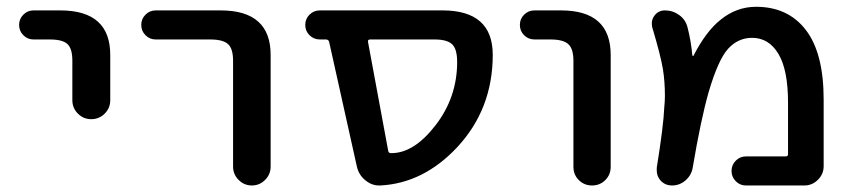

<svg xmlns="http://www.w3.org/2000/svg" viewBox="-20 -576 2546 574"><path d="M80.1 -458Q62.5 -458 49.8 -470.7Q37.1 -483.4 37.1 -501.5Q37.1 -519.5 49.8 -532.2Q62.5 -544.9 80.1 -544.9H160.2Q310.5 -544.9 309.6 -410.2V-276.4Q309.6 -252.9 293 -236.3Q276.4 -219.7 252.9 -219.7Q229.5 -219.7 212.9 -236.3Q196.3 -252.9 196.3 -276.4V-394.5Q196.3 -430.7 181.6 -444.3Q167 -458 128.9 -458Z M445.3 -458Q427.7 -458 415 -470.7Q402.3 -483.4 402.3 -501.5Q402.3 -519.5 415 -532.2Q427.7 -544.9 445.3 -544.9H639.6Q790 -544.9 789.1 -410.2V-78.1Q789.1 -54.7 772.5 -38.1Q755.9 -21.5 732.9 -21.5Q710 -21.5 693.4 -38.1Q676.8 -54.7 676.8 -78.1V-394.5Q676.8 -430.7 661.6 -444.3Q646.5 -458 608.4 -458Z M1086.9 -458Q1079.1 -458 1080.1 -451.2L1140.6 -125Q1141.6 -118.2 1148.4 -118.2H1150.4Q1217.8 -118.2 1282.2 -201.7Q1346.7 -285.2 1346.7 -390.6Q1346.7 -429.7 1331.5 -443.8Q1316.4 -458 1279.3 -458ZM963.9 -451.2Q961.9 -458 954.1 -458H936.5Q918 -458 905.3 -470.7Q892.6 -483.4 892.6 -501.5Q892.6 -519.5 905.3 -532.2Q918 -544.9 936.5 -544.9H1302.7Q1453.1 -544.9 1453.1 -412.1Q1453.1 -250 1346.7 -135.7Q1246.1 -28.3 1117.2 -21.5Q1115.2 -21.5 1113.3 -21.5Q1090.8 -21.5 1072.3 -37.1Q1052.7 -52.7 1046.9 -78.1Z M1578.1 -458Q1559.6 -458 1546.9 -470.7Q1534.2 -483.4 1534.2 -501.5Q1534.2 -519.5 1546.9 -532.2Q1559.6 -544.9 1578.1 -544.9H1657.2Q1806.6 -544.9 1805.7 -410.2V-77.1Q1805.7 -53.7 1789.6 -37.6Q1773.4 -21.5 1750 -21.5Q1726.6 -21.5 1710.4 -37.6Q1694.3 -53.7 1694.3 -77.1V-394.5Q1694.3 -429.7 1679.2 -443.8Q1664.1 -458 1626 -458Z M2049.8 -410.2Q2050.8 -409.2 2052.2 -408.7Q2053.7 -408.2 2053.7 -410.2Q2090.8 -482.4 2133.8 -516.6Q2181.6 -555.7 2240.2 -555.7Q2335.9 -555.7 2389.2 -486.3Q2442.4 -417 2442.4 -278.3V-79.1Q2442.4 -55.7 2425.3 -38.6Q2408.2 -21.5 2384.8 -21.5H2210Q2192.4 -21.5 2179.7 -34.2Q2167 -46.9 2167 -64.9Q2167 -83 2179.7 -95.7Q2192.4 -108.4 2210 -108.4H2329.1Q2335.9 -108.4 2335.9 -115.2V-268.6Q2335.9 -367.2 2307.1 -415Q2278.3 -462.9 2228.5 -462.9Q2186.5 -462.9 2156.7 -430.2Q2127 -397.5 2098.6 -300.8Q2075.2 -218.8 2050.8 -74.2Q2046.9 -51.8 2029.3 -36.6Q2011.7 -21.5 1989.3 -21.5Q1967.8 -21.5 1954.1 -37.1Q1943.4 -49.8 1943.4 -66.4Q1943.4 -70.3 1943.4 -74.2Q1963.9 -202.1 1965.8 -253.9Q1967.8 -272.5 1967.8 -290Q1967.8 -332 1961.9 -369.1Q1955.1 -410.2 1929.7 -495.1Q1928.7 -501 1928.7 -506.8Q1928.7 -518.6 1936.5 -529.3Q1948.2 -544.9 1967.8 -544.9Q1991.2 -544.9 2010.3 -531.2Q2029.3 -517.6 2035.2 -495.1Q2045.9 -454.1 2049.8 -410.2Z"/></svg>

Font: Gen Jyuu Gothic Medium
Style: Regular
Weight: 500
Designer: [Source Han Sans]
Ryoko NISHIZUKA  (kana & ideographs); Paul D. Hunt (Latin, Greek & Cyrillic); Wenlong ZHANG  (bopomofo
Version: Version 1.002.20150607